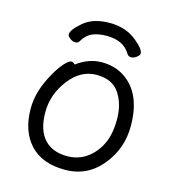

<svg xmlns="http://www.w3.org/2000/svg" viewBox="-103 -750 768 853"><g transform="rotate(15 281.0 -323.0)"><path d="M444 -66Q378 18 272.5 18Q167 18 111.5 -42.5Q56 -103 56 -207Q56 -287 106 -374Q126 -410 146 -432Q166 -454 176.5 -454Q187 -454 194 -445Q249 -486 309 -486Q369 -486 413 -457Q506 -396 506 -245Q506 -143 444 -66ZM267 -43Q316 -43 354.5 -69.5Q393 -96 416 -142Q439 -188 439 -258Q439 -328 406.5 -377Q374 -426 301 -426Q228 -426 175.5 -357.5Q123 -289 123 -207.5Q123 -126 160.5 -84.5Q198 -43 267 -43ZM189 -551Q183 -541 170.5 -541Q158 -541 146 -550.5Q134 -560 134 -568Q134 -589 178 -626.5Q222 -664 297.5 -664Q373 -664 423 -622Q465 -588 465 -568Q465 -560 452.5 -550.5Q440 -541 427.5 -541Q415 -541 409 -551Q378 -605 299 -605Q261 -605 234 -593.5Q207 -582 189 -551Z"/></g></svg>

Font: LXGW WenKai TC
Style: Regular
Weight: 400
Designer: LXGW / Fontworks Inc.
Foundry: LXGW / Fontworks Inc.
Version: Version 1.330